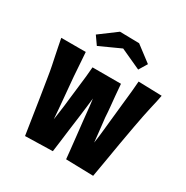

<svg xmlns="http://www.w3.org/2000/svg" viewBox="-159 -825 936 964"><g transform="rotate(30 308.5 -343.0)"><path d="M113 2Q106 -46 97.5 -98.5Q89 -151 81 -205Q73 -259 64 -311Q59 -344 53.5 -370.5Q48 -397 43 -421Q38 -445 33.5 -467.5Q29 -490 24 -516H166Q168 -489 169.5 -466.5Q171 -444 172.5 -423Q174 -402 175.5 -379.5Q177 -357 180 -329Q183 -295 186 -262.5Q189 -230 191.5 -200Q194 -170 196 -143Q199 -164 202 -185.5Q205 -207 208 -229.5Q211 -252 213 -274Q218 -318 222 -350.5Q226 -383 229 -410.5Q232 -438 234 -466H399Q402 -429 404.5 -400.5Q407 -372 410 -344Q413 -316 415 -280Q418 -255 420.5 -231.5Q423 -208 425.5 -186Q428 -164 430 -143Q433 -161 435.5 -182.5Q438 -204 440.5 -227.5Q443 -251 445.5 -276.5Q448 -302 451 -328Q454 -357 456.5 -381Q459 -405 461.5 -427Q464 -449 466 -471Q468 -493 470 -520L606 -516Q603 -498 598.5 -478.5Q594 -459 588.5 -435Q583 -411 577 -381Q571 -351 564 -313Q554 -258 544 -201Q534 -144 525.5 -91.5Q517 -39 509 4L350 0Q349 -15 345 -49.5Q341 -84 336.5 -128Q332 -172 327 -214Q323 -255 319.5 -287.5Q316 -320 314 -332Q311 -310 308 -280Q305 -250 300 -216Q293 -164 288.5 -129.5Q284 -95 280.5 -66Q277 -37 272 -2ZM438 -571 320 -625 199 -570 166 -617 264 -690 376 -688 467 -619Z"/></g></svg>

Font: Truculenta Black
Style: Regular
Weight: 900
Version: Version 1.002